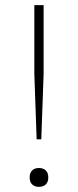

<svg xmlns="http://www.w3.org/2000/svg" viewBox="-20 -718 302 744"><path d="M131 6Q114 6 104.5 -3.5Q95 -13 95 -29V-32Q95 -48 104.5 -57.5Q114 -67 131 -67Q148 -67 157.5 -57.5Q167 -48 167 -32V-29Q167 -13 157.5 -3.5Q148 6 131 6ZM113 -432V-698H149V-432L140 -178H122Z"/></svg>

Font: IBM Plex Serif ExtraLight
Style: Regular
Weight: 200
Designer: Mike Abbink, Paul van der Laan, Pieter van Rosmalen
Foundry: Bold Monday
Version: Version 2.5